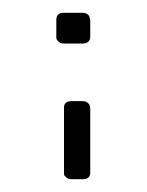

<svg xmlns="http://www.w3.org/2000/svg" viewBox="-20 -601 229 300"><path d="M80 -581H109Q114 -581 117 -578.5Q120 -576 120 -573L121 -570V-544Q121 -533 109 -533H80Q75 -533 72 -535.5Q69 -538 68 -541V-544V-570Q68 -581 80 -581ZM92 -443H109Q114 -443 117 -440.5Q120 -438 120 -436L121 -433V-331Q121 -321 109 -321H92Q87 -321 84 -323.5Q81 -326 80 -328V-331V-433Q80 -443 92 -443Z"/></svg>

Font: Sticks
Style: Regular
Weight: 400
Version: Version 1.1